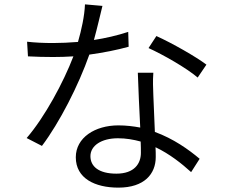

<svg xmlns="http://www.w3.org/2000/svg" viewBox="-20 -816 1040 879"><path d="M925 -520C878 -556 767 -619 696 -651L660 -596C726 -566 832 -506 885 -461ZM567 -670C515 -653 462 -641 410 -633C426 -691 440 -753 449 -789L369 -796C367 -743 353 -679 337 -624C298 -621 259 -619 223 -619C179 -619 139 -621 104 -625L108 -558C145 -556 186 -555 223 -555C254 -555 285 -556 316 -558C271 -440 185 -280 102 -184L172 -148C252 -254 340 -426 389 -566C454 -575 515 -587 569 -602ZM625 -116C625 -68 596 -21 513 -21C432 -21 394 -54 394 -101C394 -149 444 -183 520 -183C557 -183 591 -177 624 -168C625 -148 625 -130 625 -116ZM611 -483C613 -413 618 -314 622 -232C590 -238 557 -242 522 -242C415 -242 327 -186 327 -96C327 1 415 43 522 43C641 43 693 -20 693 -97C693 -110 693 -125 692 -142C757 -111 812 -67 855 -28L894 -89C843 -132 774 -181 689 -212C687 -275 683 -342 682 -380C681 -415 679 -442 682 -483Z"/></svg>

Font: Noto Sans CJK JP DemiLight
Style: Regular
Weight: 350
Designer: Ryoko NISHIZUKA (kana & ideographs); Paul D. Hunt (Latin, Greek & Cyrillic); Wenlong ZHANG (bopomofo); Sandoll Communica
Foundry: Adobe Systems Incorporated
Version: Version 1.004;PS 1.004;hotconv 1.0.82;makeotf.lib2.5.63406